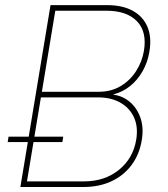

<svg xmlns="http://www.w3.org/2000/svg" viewBox="-20 -748 672 768"><path d="M61.5 0 182.1 -727.5H408.2Q470.2 -727.5 511.2 -704.8Q552.2 -682.1 569.8 -640.6Q587.4 -599.1 577.6 -541.5Q570.8 -499 550.5 -463.4Q530.3 -427.7 500.5 -403.8Q470.7 -379.9 434.1 -370.6V-369.1Q470.2 -364.7 499 -340.6Q527.8 -316.4 541.7 -276.9Q555.7 -237.3 546.9 -186.5Q537.6 -130.4 506.6 -88.4Q475.6 -46.4 426.5 -23.2Q377.4 0 313.5 0ZM87.9 -22.5H315.9Q398.9 -22.5 455.8 -68.6Q512.7 -114.7 524.9 -189.5Q533.2 -240.2 516.1 -278.1Q499 -315.9 461.7 -337.2Q424.3 -358.4 373 -358.4H143.6ZM147.5 -380.9H375Q424.8 -380.9 462.6 -403.6Q500.5 -426.3 524.4 -463.6Q548.3 -501 555.7 -544.4Q568.4 -621.6 527.6 -663.3Q486.8 -705.1 405.8 -705.1H201.2ZM10.7 -179.7 14.2 -201.2H232.9L229.5 -179.7Z"/></svg>

Font: Inter 18pt Thin
Style: Italic
Weight: 250
Italic angle: -9.3988°
Version: Version 4.001;git-66647c0bb